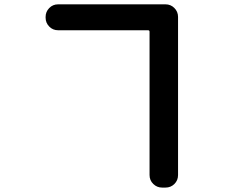

<svg xmlns="http://www.w3.org/2000/svg" viewBox="-20 -807 1040 882"><path d="M667 -661.1Q667 -668 660.2 -668H247.1Q222.7 -668 206.1 -685.1Q189.5 -702.1 189.5 -725.6V-729.5Q189.5 -752.9 206.1 -770Q222.7 -787.1 247.1 -787.1H740.2Q764.6 -787.1 781.2 -770Q797.9 -752.9 797.9 -729.5V-2.9Q797.9 21.5 781.2 38.1Q764.6 54.7 740.2 54.7H724.6Q701.2 54.7 684.1 38.1Q667 21.5 667 -2.9Z"/></svg>

Font: Gen Jyuu Gothic Monospace Bold
Style: Bold
Weight: 700
Designer: [Source Han Sans]
Ryoko NISHIZUKA  (kana & ideographs); Paul D. Hunt (Latin, Greek & Cyrillic); Wenlong ZHANG  (bopomofo
Version: Version 1.002.20150607